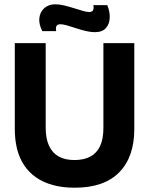

<svg xmlns="http://www.w3.org/2000/svg" viewBox="-20 -861 695 895"><path d="M328 14Q271 14 226 1.5Q181 -11 147.5 -34.5Q114 -58 92 -91.5Q70 -125 59.5 -167Q49 -209 49 -259V-660H193V-265Q193 -214 209 -180.5Q225 -147 254.5 -131Q284 -115 327 -115Q371 -115 401 -131Q431 -147 446.5 -180Q462 -213 462 -265V-660H606V-259Q606 -129 535.5 -57.5Q465 14 328 14ZM422 -711Q403 -711 380 -716.5Q357 -722 334.5 -729.5Q312 -737 292.5 -742.5Q273 -748 262 -748Q246 -748 242.5 -738Q239 -728 242 -716H177Q160 -750 163.5 -778Q167 -806 187 -823.5Q207 -841 238 -841Q257 -841 279.5 -835.5Q302 -830 324.5 -823Q347 -816 365.5 -810.5Q384 -805 395 -805Q411 -805 414.5 -815Q418 -825 415 -837H480Q493 -806 491.5 -777Q490 -748 473 -729.5Q456 -711 422 -711Z"/></svg>

Font: Bricolage Grotesque 72pt
Style: Bold
Weight: 700
Designer: Mathieu Triay
Foundry: Atelier Triay
Version: Version 1.001;gftools[0.9.33.dev8+g029e19f]